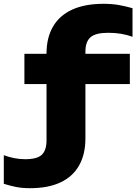

<svg xmlns="http://www.w3.org/2000/svg" viewBox="-74 -806 716 1007"><path d="M54 -365V-524H607V-365ZM469 -786Q513 -786 547.5 -780Q582 -774 621 -763V-613Q591 -624 559.5 -629Q528 -634 494 -634Q427 -634 400.5 -610.5Q374 -587 374 -535V-80Q374 3 341 61.5Q308 120 243.5 150.5Q179 181 83 181Q43 181 12 175Q-19 169 -54 158V8Q-27 18 1 23.5Q29 29 58 29Q121 29 145.5 5.5Q170 -18 170 -70V-525Q170 -608 204 -666.5Q238 -725 304.5 -755.5Q371 -786 469 -786Z"/></svg>

Font: Unbounded
Style: Bold
Weight: 700
Designer: Luke Prowse, Jean-Baptiste Morizot, Fátima Lázaro, Florian Runge
Foundry: NaN
Version: Version 1.700